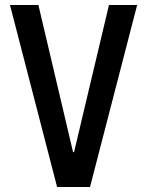

<svg xmlns="http://www.w3.org/2000/svg" viewBox="-20 -750 590 770"><path d="M209 0 20 -730H134L273 -140H277L417 -730H530L341 0Z"/></svg>

Font: M PLUS Code Latin SemiExpanded Medium
Style: Regular
Weight: 500
Width: 6
Designer: Coji Morishita
Foundry: UNDERFOREST DESIGN
Version: Version 1.002; ttfautohint (v1.8.3)